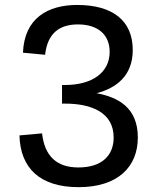

<svg xmlns="http://www.w3.org/2000/svg" viewBox="-20 -762 660 794"><path d="M299 -741.5C180 -741.5 80.5 -688.5 75 -544L166.5 -535.5C176.5 -624 225 -661 302.5 -661C385.5 -661 433.5 -618 433.5 -547.5C433.5 -462.5 362 -410.5 249 -410.5H236.5V-333.5H249.5C357.5 -333.5 450 -297 450 -193.5C450 -120 402.5 -69.5 304 -69.5C215.5 -69.5 164.5 -115.5 154 -210.5L60.5 -202C64 -66.5 145.5 12 305 12C468 12 550 -72.5 550 -193.5C550 -317 468.5 -360 379.5 -376.5C460.5 -397.5 529 -448.5 529 -555C529 -676.5 446.5 -741.5 299 -741.5Z"/></svg>

Font: Monaspace Neon
Style: Regular
Weight: 400
Designer: Riley Cran & the Lettermatic Team
Foundry: Lettermatic
Version: Version 1.200 (Monaspace Neon)